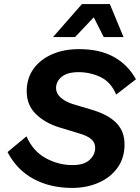

<svg xmlns="http://www.w3.org/2000/svg" viewBox="-20 -912 687 942"><path d="M334 10Q226 10 144 -34.5Q62 -79 17 -166L110 -243Q142 -170 204.5 -136Q267 -102 336 -102Q392 -102 419.5 -127.5Q447 -153 447 -186Q447 -212 428.5 -228.5Q410 -245 373 -256L271 -287Q200 -309 155.5 -353Q111 -397 111 -464Q111 -527 143.5 -573Q176 -619 234 -645Q292 -671 368 -671Q469 -671 538 -633Q607 -595 647 -523L550 -448Q524 -510 473 -534Q422 -558 366 -558Q310 -558 282.5 -535Q255 -512 255 -480Q255 -454 277 -434Q299 -414 335 -402L442 -370Q516 -346 553.5 -306Q591 -266 591 -203Q591 -137 556.5 -89Q522 -41 463.5 -15.5Q405 10 334 10ZM519 -892 586 -730H489L440 -827L348 -730H240L382 -892Z"/></svg>

Font: Work Sans SemiBold
Style: Italic
Weight: 600
Italic angle: -13°
Designer: Wei Huang
Foundry: Wei Huang
Version: Version 2.012; ttfautohint (v1.8.3)